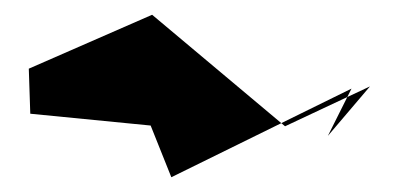

<svg xmlns="http://www.w3.org/2000/svg" viewBox="-20 -806 545 260"><path d="M424 -622 481 -689 366 -635 186 -786 19 -713 21 -652 184 -636 212 -566 456 -686Z"/></svg>

Font: Asimov Silicon
Style: Regular
Weight: 400
Designer: Google
Version: Version 2.000980; 2014